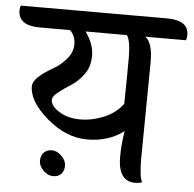

<svg xmlns="http://www.w3.org/2000/svg" viewBox="-88 -706 772 763"><g transform="rotate(5 297.5 -324.0)"><path d="M94 -48.5Q94 -69 106 -81.5Q118 -94 138 -94Q158 -94 176.5 -76Q195 -58 195 -37.5Q195 -17 183.5 -4.5Q172 8 151 8Q130 8 112 -10Q94 -28 94 -48.5ZM230 -576Q264 -528 264 -483Q264 -438 241.5 -407.5Q219 -377 192 -360Q165 -343 142.5 -325.5Q120 -308 120 -294Q120 -269 155 -247.5Q190 -226 238 -226Q286 -226 333 -245.5Q380 -265 408 -303Q410 -415 410 -484.5Q410 -554 395 -576ZM498 -478 494 -91Q494 -19 506 1Q494 6 478 6Q410 6 410 -92Q410 -141 419 -195Q358 -149 273.5 -149Q189 -149 112.5 -214.5Q36 -280 36 -341Q36 -374 113 -418Q142 -434 166 -461.5Q190 -489 190 -521.5Q190 -554 168 -576H47Q-39 -576 -39 -637Q-39 -648 -35 -656H548Q634 -656 634 -597Q634 -584 630 -576H468Q498 -555 498 -478Z"/></g></svg>

Font: Laila Medium
Style: Regular
Weight: 500
Designer: Hitesh Malaviya
Foundry: Indian Type Foundry
Version: Version 1.302;PS 1.0;hotconv 1.0.78;makeotf.lib2.5.61930; tt